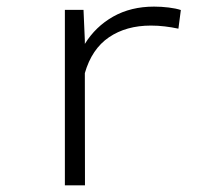

<svg xmlns="http://www.w3.org/2000/svg" viewBox="-20 -558 640 578"><path d="M443.8 -538.1Q465.8 -538.1 487.8 -535.4Q509.8 -532.7 524.4 -527.8L517.1 -471.7Q496.6 -476.1 476.1 -478.5Q455.6 -481 434.1 -481Q359.9 -481 308.1 -445.8Q256.3 -410.6 235.4 -337.9L235.8 0H175.3V-528.3H231.4L235.4 -436.5V-425.8Q267.6 -478 320.8 -508.1Q374 -538.1 443.8 -538.1Z"/></svg>

Font: TypoPRO Roboto Mono
Style: Regular
Weight: 300
Designer: Google
Version: Version 2.000986; 2015; ttfautohint (v1.3)